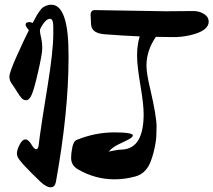

<svg xmlns="http://www.w3.org/2000/svg" viewBox="-20 -748 909 818"><path d="M207 -634Q207 -668 193 -668Q179 -668 164.5 -647Q150 -626 150 -618Q150 -610 155 -588Q160 -566 160 -542.5Q160 -519 143 -444.5Q126 -370 115.5 -345.5Q105 -321 91 -321Q80 -321 71.5 -330.5Q63 -340 51.5 -359Q40 -378 30 -391.5Q20 -405 20 -422Q20 -439 51 -508.5Q82 -578 103 -619Q89 -636 89 -642Q89 -654 106 -654Q111 -654 119 -650Q121 -653 128 -666.5Q135 -680 138 -685Q141 -690 148.5 -700.5Q156 -711 162 -716Q181 -728 198 -728Q273 -728 272 -510Q272 -504 272 -501Q272 -270 218 28Q213 50 196 50Q177 50 152 26Q127 2 114 -11Q79 -46 67 -62Q52 -79 52 -94Q52 -109 63.5 -131.5Q75 -154 88 -154Q101 -154 113.5 -133Q126 -112 134 -112Q142 -112 144.5 -127.5Q147 -143 150 -171Q158 -230 182.5 -380Q207 -530 207 -603ZM687 -700 804 -701Q829 -701 849 -688.5Q869 -676 869 -656Q869 -616 790 -598Q751 -589 715 -590Q679 -591 644 -591Q604 -532 604 -469Q604 -435 620 -369Q647 -253 647 -208.5Q647 -164 643 -140.5Q639 -117 634 -97.5Q629 -78 620 -55Q600 -8 556 4Q512 16 468 16Q386 16 313 -26Q283 -43 283 -75Q283 -92 286 -108Q291 -146 307 -152Q386 -184 466 -184Q546 -184 546 -171Q546 -162 519 -149.5Q492 -137 483 -132Q460 -121 443 -102Q450 -103 462 -106Q488 -111 503 -111Q592 -117 592 -262Q592 -304 578 -386Q564 -468 564 -511.5Q564 -555 575 -593Q502 -596 426 -602Q371 -606 368 -643Q366 -671 366 -684Q366 -705 384 -705Z"/></svg>

Font: Devonshire
Style: Regular
Weight: 400
Designer: Astigmatic (AOETI)
Foundry: Astigmatic (AOETI)
Version: Version 1.001